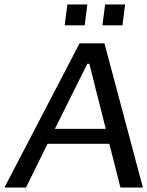

<svg xmlns="http://www.w3.org/2000/svg" viewBox="-42 -844 663 864"><path d="M601 0 428 -649H316L-22 0H75L172 -197H450L500 0ZM434 -264H205L351 -557H360ZM339 -730 351 -824H261L249 -730ZM509 -730 521 -824H431L419 -730Z"/></svg>

Font: Gamestation Display
Style: Italic
Weight: 400
Designer: Jonas Hecksher
Foundry: Jonas Hecksher, Playtypeª, e-types AS
Version: Version 1.003